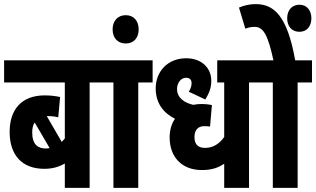

<svg xmlns="http://www.w3.org/2000/svg" viewBox="-20 -916 1541 936"><path d="M487 -514V-622H0V-514H296V-241C291 -235 286 -229 281 -224L208 -350C209 -350 211 -350 212 -350C232 -350 250 -348 264 -344L273 -443C251 -448 225 -451 198 -451C86 -451 27 -383 27 -273C27 -158 89 -93 196 -93C235 -93 267 -102 296 -119V0H417V-514ZM137 -271C137 -291 141 -307 149 -319L222 -194C217 -193 210 -192 204 -192C164 -192 137 -212 137 -271Z M654 -514H724V-622H475V-514H533V0H654Z M529 -773C529 -732 553 -704 593 -704C633 -704 656 -732 656 -773C656 -813 633 -842 593 -842C553 -842 529 -813 529 -773Z M1264 -514V-622H1039V-514H1073V-248C1050 -216 1020 -195 980 -195C949 -195 928 -209 928 -248C928 -285 948 -301 976 -301C989 -301 998 -300 1004 -299L1013 -404C998 -407 981 -409 966 -409C951 -409 936 -408 922 -405C882 -414 843 -437 843 -482C843 -513 863 -537 887 -537C907 -537 914 -525 914 -510C914 -493 906 -477 900 -469L981 -431C996 -457 1010 -481 1010 -523C1010 -586 961 -632 888 -632C796 -632 739 -566 739 -485C739 -411 779 -364 833 -337C815 -311 807 -279 807 -246C807 -150 867 -87 964 -87C1014 -87 1045 -99 1073 -118V0H1194V-514Z M1431 -514H1501V-622H1419C1380 -842 1314 -896 1226 -896C1199 -896 1170 -890 1145 -879L1176 -776C1190 -782 1205 -785 1222 -785C1266 -785 1287 -740 1313 -622H1252V-514H1310V0H1431ZM1380 -827C1380 -788 1402 -761 1440 -761C1476 -761 1498 -788 1498 -827C1498 -865 1476 -893 1440 -893C1402 -893 1380 -865 1380 -827Z"/></svg>

Font: Noto Sans ExtraCondensed
Style: Bold Italic
Weight: 700
Width: 2
Italic angle: -12°
Designer: Monotype Design Team
Foundry: Monotype Imaging Inc.
Version: Version 2.013